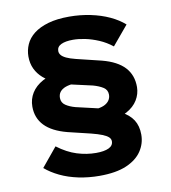

<svg xmlns="http://www.w3.org/2000/svg" viewBox="-94 -797 928 1039"><g transform="rotate(-10 370.5 -277.5)"><path d="M468.3 -123.3 408.1 -197.8Q436.1 -200.1 454.9 -207.9Q473.8 -215.8 484.5 -230.1Q495.2 -244.5 495.2 -263Q495.2 -289.9 472.9 -303.8Q450.6 -317.8 417.8 -326.8L300 -353.4Q255.9 -364.5 219.5 -380.9Q183.1 -397.3 156.7 -420.2Q130.3 -443.1 115.9 -473.4Q101.5 -503.7 101.5 -541.7Q101.5 -575.9 115.5 -607.6Q129.4 -639.4 160.5 -663.9Q191.7 -688.3 239.8 -702.2Q287.9 -716.2 356.2 -716.2Q416.1 -716.2 472.7 -704.4Q529.2 -692.7 575.9 -671Q622.5 -649.3 654.7 -620.4L566.8 -515.3Q532.8 -542.3 494.8 -558.4Q456.8 -574.5 420.8 -581.9Q384.9 -589.3 354.4 -589.3Q313.3 -589.3 289.5 -578Q265.7 -566.7 265.7 -543.1Q265.7 -531 273.9 -520.7Q282.2 -510.3 301 -501.3Q319.8 -492.4 351.6 -484.4L489.6 -450.8Q572.1 -429.3 612.1 -386.1Q652 -342.9 651.6 -277Q651.1 -239.2 631 -206.2Q610.9 -173.2 570.3 -150.9Q529.7 -128.6 468.3 -123.3ZM369.6 161Q309.8 161 254.3 149.5Q198.8 137.9 153.5 116.1Q108.2 94.3 75.9 66.3L161.5 -37.6Q215.2 2.8 267.7 19.2Q320.2 35.6 372.3 35.6Q416.8 35.6 441.8 23.9Q466.8 12.1 466.8 -11.9Q466.8 -25.1 456.1 -35Q445.3 -45 422.7 -54Q400.1 -63.1 363.4 -72.4L238.5 -102.5Q156.1 -124 115.7 -166.1Q75.4 -208.3 75.4 -270.7Q75.4 -311.8 96.3 -345.5Q117.2 -379.2 158.3 -401.8Q199.4 -424.4 260.9 -429.3L321.1 -354.8Q291.7 -352.9 271.7 -345.4Q251.7 -337.8 241.2 -324.5Q230.6 -311.1 230.6 -291.1Q230.6 -265.3 252.1 -250.8Q273.6 -236.3 305.4 -227.9L427.7 -199.5Q497.8 -180.4 542.5 -157.3Q587.2 -134.1 608.5 -100.9Q629.8 -67.7 629.8 -19.9Q629.8 29.4 602.2 70.6Q574.5 111.9 517.4 136.5Q460.2 161 369.6 161Z"/></g></svg>

Font: Lexend Giga
Style: Regular
Weight: 400
Designer: Bonnie Shaver-Troup, Thomas Jockin
Foundry: Lexend
Version: Version 1.007